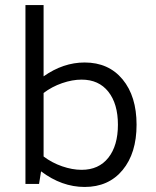

<svg xmlns="http://www.w3.org/2000/svg" viewBox="-20 -730 620 762"><path d="M316 12Q225 12 143 -50L135 0H81V-710H153V-427Q231 -482 316 -482Q411 -482 466.5 -415Q522 -348 522 -235Q522 -122 466.5 -55Q411 12 316 12ZM304 -56Q372 -56 410 -104Q448 -152 448 -235Q448 -318 410 -366Q372 -414 304 -414Q267 -414 226.5 -400Q186 -386 153 -361V-109Q186 -84 226.5 -70Q267 -56 304 -56Z"/></svg>

Font: Sometype Mono
Style: Regular
Weight: 400
Monospace: yes
Designer: Ryoichi Tsunekawa
Foundry: Dharma Type
Version: Version 1.000; ttfautohint (v1.8.3)